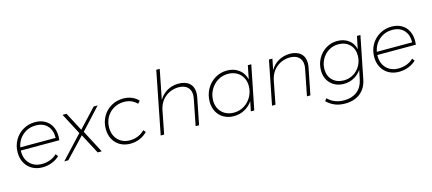

<svg xmlns="http://www.w3.org/2000/svg" viewBox="-63 -1376 4959 2204"><g transform="rotate(-15 2416.0 -274.0)"><path d="M90 -249V-236Q90 -147 144 -92Q198 -37 286 -37Q339 -37 385 -54.5Q431 -72 465 -105L487 -76Q448 -39 395 -18.5Q342 2 283 2Q214 2 161 -28Q108 -58 78.5 -112Q49 -166 49 -235Q49 -316 86.5 -381.5Q124 -447 188.5 -484.5Q253 -522 331 -522Q398 -522 448 -493.5Q498 -465 524.5 -413.5Q551 -362 551 -294Q551 -272 548 -249ZM94 -286H514Q516 -376 467 -429.5Q418 -483 330 -483Q240 -483 175.5 -428.5Q111 -374 94 -286Z M706 -521 822 -300 1029 -521H1076L844 -269L985 0H937L812 -237L588 0H540L791 -269L659 -521Z M1096 -235Q1096 -316 1133.5 -382Q1171 -448 1235.5 -485Q1300 -522 1378 -522Q1433 -522 1479 -503Q1525 -484 1557 -449L1530 -419Q1470 -482 1376 -482Q1310 -482 1255 -450.5Q1200 -419 1168.5 -363.5Q1137 -308 1137 -238Q1137 -180 1161.5 -134.5Q1186 -89 1230 -63.5Q1274 -38 1331 -38Q1384 -38 1429.5 -57Q1475 -76 1508 -111L1531 -84Q1492 -43 1439.5 -21Q1387 1 1327 1Q1259 1 1206.5 -29Q1154 -59 1125 -112.5Q1096 -166 1096 -235Z M2210 -367Q2210 -342 2204 -313L2142 0H2101L2162 -309Q2167 -336 2167 -355Q2167 -415 2129.5 -448.5Q2092 -482 2024 -482Q1932 -480 1865.5 -424.5Q1799 -369 1780 -272L1727 0H1686L1832 -742H1873L1804 -391Q1841 -454 1900 -487.5Q1959 -521 2033 -523Q2117 -523 2163.5 -482Q2210 -441 2210 -367Z M2329 -227Q2329 -309 2366.5 -377Q2404 -445 2469 -484.5Q2534 -524 2611 -524Q2695 -524 2753.5 -479.5Q2812 -435 2829 -360L2861 -521H2902L2798 0H2757L2781 -115Q2743 -59 2684.5 -28Q2626 3 2558 3Q2491 3 2439 -26Q2387 -55 2358 -107.5Q2329 -160 2329 -227ZM2810 -289Q2810 -346 2785 -390.5Q2760 -435 2715 -459.5Q2670 -484 2612 -484Q2547 -484 2491.5 -450Q2436 -416 2403.5 -357.5Q2371 -299 2371 -230Q2371 -173 2396 -129Q2421 -85 2465.5 -60.5Q2510 -36 2568 -36Q2634 -36 2689.5 -70Q2745 -104 2777.5 -162Q2810 -220 2810 -289Z M3533 -367Q3533 -342 3527 -313L3465 0H3424L3485 -309Q3490 -336 3490 -355Q3490 -415 3452.5 -448.5Q3415 -482 3347 -482Q3255 -480 3188.5 -424.5Q3122 -369 3103 -272L3050 0H3009L3112 -521H3153L3127 -391Q3164 -454 3223 -487.5Q3282 -521 3356 -523Q3440 -523 3486.5 -482Q3533 -441 3533 -367Z M3611 108 3634 79Q3709 155 3827 155Q3919 155 3979.5 108Q4040 61 4058 -24L4082 -138Q4045 -85 3990.5 -56.5Q3936 -28 3872 -28Q3809 -28 3760 -55.5Q3711 -83 3683.5 -132Q3656 -181 3656 -244Q3656 -321 3691.5 -385Q3727 -449 3788 -486.5Q3849 -524 3922 -524Q4001 -524 4056.5 -483Q4112 -442 4127 -372L4158 -521H4199L4099 -20Q4079 82 4008 138Q3937 194 3828 194Q3761 194 3709 173Q3657 152 3611 108ZM4109 -302Q4109 -384 4058 -434Q4007 -484 3924 -484Q3862 -484 3810.5 -452.5Q3759 -421 3728.5 -366.5Q3698 -312 3698 -248Q3698 -167 3749 -117Q3800 -67 3883 -67Q3945 -67 3997 -98.5Q4049 -130 4079 -184Q4109 -238 4109 -302Z M4327 -249V-236Q4327 -147 4381 -92Q4435 -37 4523 -37Q4576 -37 4622 -54.5Q4668 -72 4702 -105L4724 -76Q4685 -39 4632 -18.5Q4579 2 4520 2Q4451 2 4398 -28Q4345 -58 4315.5 -112Q4286 -166 4286 -235Q4286 -316 4323.5 -381.5Q4361 -447 4425.5 -484.5Q4490 -522 4568 -522Q4635 -522 4685 -493.5Q4735 -465 4761.5 -413.5Q4788 -362 4788 -294Q4788 -272 4785 -249ZM4331 -286H4751Q4753 -376 4704 -429.5Q4655 -483 4567 -483Q4477 -483 4412.5 -428.5Q4348 -374 4331 -286Z"/></g></svg>

Font: TypoPRO Montserrat
Style: Italic
Weight: 275
Italic angle: -11.3°
Designer: Julieta Ulanovsky
Foundry: Julieta Ulanovsky
Version: Version 6.001